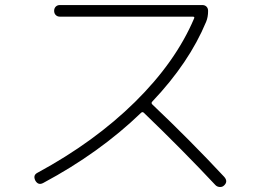

<svg xmlns="http://www.w3.org/2000/svg" viewBox="-20 -728 1040 760"><path d="M151.4 -3.9Q131.8 6.8 120.1 -12.7Q109.4 -34.2 127.9 -43.9Q353.5 -166 514.2 -324.2Q674.8 -482.4 748 -654.3Q752 -662.1 743.2 -662.1H216.8Q207 -662.1 200.7 -668.5Q194.3 -674.8 194.3 -685.1Q194.3 -695.3 200.7 -701.7Q207 -708 216.8 -708H781.2Q791 -708 797.4 -701.7Q803.7 -695.3 803.7 -684.6Q803.7 -660.2 795.9 -641.6Q728.5 -479.5 583 -326.2Q577.1 -320.3 583 -314.5Q732.4 -172.9 867.2 -28.3Q883.8 -9.8 867.2 5.9Q860.4 12.7 850.1 12.2Q839.8 11.7 833 4.9Q702.1 -134.8 549.8 -281.2Q543.9 -287.1 538.1 -281.2Q374 -123 151.4 -3.9Z"/></svg>

Font: Rounded-X Mgen+ 1mn light
Style: Regular
Weight: 200
Designer: [Source Han Sans]
Ryoko NISHIZUKA  (kana & ideographs); Paul D. Hunt (Latin, Greek & Cyrillic); Wenlong ZHANG  (bopomofo
Version: Version 1.059.20150602